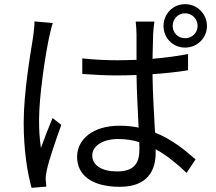

<svg xmlns="http://www.w3.org/2000/svg" viewBox="-20 -861 1040 924"><path d="M146 -758C146 -737 143 -711 140 -687C127 -606 94 -417 94 -271C94 -137 112 -28 132 43L203 37C202 27 201 12 200 3C199 -9 202 -28 205 -41C215 -90 250 -191 275 -260L233 -293C216 -253 193 -194 177 -149C170 -197 168 -236 168 -285C168 -396 197 -592 217 -684C221 -702 228 -734 234 -750ZM651 -143C651 -77 627 -36 543 -36C472 -36 424 -64 424 -113C424 -159 475 -192 549 -192C584 -192 618 -187 650 -177C651 -164 651 -152 651 -143ZM885 -601C833 -591 775 -583 714 -578C715 -624 716 -670 717 -697C718 -717 720 -737 723 -757H633C635 -739 637 -713 637 -696V-573C606 -572 575 -571 544 -571C486 -571 432 -574 376 -580V-505C434 -501 486 -498 542 -498C574 -498 605 -499 637 -500C638 -418 644 -323 647 -247C619 -253 588 -256 555 -256C425 -256 351 -189 351 -106C351 -17 424 38 557 38C691 38 729 -42 729 -124V-143C780 -115 829 -76 878 -29L921 -94C869 -140 806 -191 726 -223C722 -306 715 -405 714 -504C773 -508 831 -514 885 -523ZM871 -677C837 -677 811 -703 811 -736C811 -770 837 -797 871 -797C904 -797 931 -770 931 -736C931 -703 904 -677 871 -677ZM871 -841C812 -841 767 -794 767 -736C767 -678 812 -632 871 -632C929 -632 976 -678 976 -736C976 -794 929 -841 871 -841Z"/></svg>

Font: Noto Sans CJK JP Regular
Style: Regular
Weight: 400
Designer: Ryoko NISHIZUKA (kana & ideographs); Paul D. Hunt (Latin, Greek & Cyrillic); Wenlong ZHANG (bopomofo); Sandoll Communica
Foundry: Adobe Systems Incorporated
Version: Version 1.001;PS 1.001;hotconv 1.0.78;makeotf.lib2.5.61930